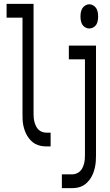

<svg xmlns="http://www.w3.org/2000/svg" viewBox="-20 -755 565 990"><path d="M241 0H219Q204 0 189.5 -3Q175 -6 162 -13Q149 -20 138.5 -31Q128 -42 120.5 -54.5Q113 -67 108 -81Q103 -95 100 -109.5Q97 -124 96.5 -139Q96 -154 96 -169V-664H14V-735H153V-169Q153 -158 154 -147Q155 -136 158 -125Q161 -114 166 -104Q171 -94 178.5 -86.5Q186 -79 197 -75Q208 -71 219 -71H241ZM440 -608Q430 -608 420 -613.5Q410 -619 404.5 -628Q399 -637 397 -648Q395 -659 395 -670Q395 -681 397 -692Q399 -703 404.5 -712Q410 -721 420 -727Q430 -733 440 -733Q451 -733 461 -727Q471 -721 476.5 -712Q482 -703 484 -692Q486 -681 486 -670Q486 -659 484 -648Q482 -637 476.5 -628Q471 -619 461 -613.5Q451 -608 440 -608ZM299 215V144H352Q363 144 373.5 140Q384 136 392 128.5Q400 121 405 111Q410 101 413 90Q416 79 417 68Q418 57 418 46V-449H335V-520H475V46Q475 61 474 76Q473 91 470 105.5Q467 120 462 134Q457 148 449.5 160.5Q442 173 431.5 184Q421 195 408.5 202Q396 209 381.5 212Q367 215 352 215Z"/></svg>

Font: Iosevka Pride
Style: Regular
Weight: 400
Monospace: yes
Designer: Belleve Invis
Foundry: Belleve Invis
Version: Version 30.3.1; ttfautohint (v1.8.4)